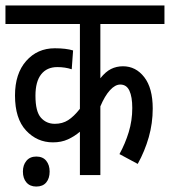

<svg xmlns="http://www.w3.org/2000/svg" viewBox="-20 -642 623 704"><path d="M583 -554H348V-355Q367 -379 387 -389Q407 -399 431 -399Q478 -399 509 -359Q540 -319 540 -244Q540 -190 525.5 -139Q511 -88 485 -41L418 -77Q439 -115 452 -157.5Q465 -200 465 -246Q465 -287 454.5 -309.5Q444 -332 421 -332Q402 -332 383 -311Q364 -290 348 -252V0H273V-159Q253 -142 229 -131Q205 -120 174 -120Q116 -120 75.5 -163.5Q35 -207 35 -292Q35 -372 76 -418.5Q117 -465 181 -465Q222 -465 248 -457L243 -388Q219 -396 190 -396Q152 -396 131 -369.5Q110 -343 110 -291Q110 -233 130 -210.5Q150 -188 181 -188Q209 -188 230 -201.5Q251 -215 273 -243V-554H0V-622H583ZM64 -13Q64 -37 77 -52.5Q90 -68 113 -68Q137 -68 149.5 -52.5Q162 -37 162 -13Q162 12 149.5 27Q137 42 113 42Q90 42 77 27Q64 12 64 -13Z"/></svg>

Font: Noto Sans ExtraCondensed
Style: Regular
Weight: 400
Width: 2
Designer: Monotype Design Team
Foundry: Monotype Imaging Inc.
Version: Version 2.013; ttfautohint (v1.8.4.7-5d5b)